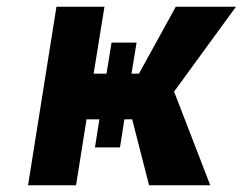

<svg xmlns="http://www.w3.org/2000/svg" viewBox="-20 -548 718 568"><path d="M63 0H205L236 -195H274L261 -112H335L348 -195H371L421 0H602L495 -277L678 -528H500L391 -330H369L384 -422H310L295 -330H257L289 -528H147Z"/></svg>

Font: Aerodynamic
Style: Obl
Weight: 500
Designer: Google
Version: Version 2.000980; 2014